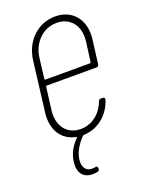

<svg xmlns="http://www.w3.org/2000/svg" viewBox="-133 -574 618 819"><g transform="rotate(-20 176.5 -165.0)"><path d="M325 -254 339 -364C349 -448 302 -509 222 -509C142 -509 80 -448 70 -364L42 -137C33 -62 68 -7 131 5C134 6 134 8 132 10C95 47 84 85 84 120C86 175 130 184 166 176C173 175 175 170 175 164L174 161C174 154 170 152 163 154C136 159 111 150 110 112C110 75 132 39 160 10C161 9 163 8 165 8C231 5 282 -38 303 -101C305 -108 301 -113 295 -113H285C280 -113 276 -110 274 -104C256 -54 213 -20 162 -20C100 -20 63 -68 71 -137L84 -240C84 -242 86 -244 88 -244H314C320 -244 324 -248 325 -254ZM218 -481C281 -481 318 -433 310 -364L298 -274C298 -272 296 -270 294 -270H91C89 -270 88 -272 88 -274L99 -364C107 -433 157 -481 218 -481Z"/></g></svg>

Font: Barlow Condensed Thin
Style: Italic
Weight: 250
Width: 3
Italic angle: -7°
Designer: Jeremy Tribby
Foundry: Tribby Type
Version: Version 1.422;hotconv 1.0.109;makeotfexe 2.5.65596